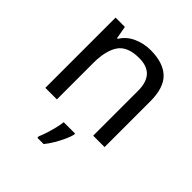

<svg xmlns="http://www.w3.org/2000/svg" viewBox="-209 -680 1036 1036"><g transform="rotate(45 309.0 -162.5)"><path d="M343 -546Q439 -546 488 -499.5Q537 -453 537 -349V0H450V-343Q450 -472 330 -472Q241 -472 207 -422Q173 -372 173 -278V0H85V-536H156L169 -463H174Q200 -505 246 -525.5Q292 -546 343 -546ZM373 70Q369 88 356.5 115.5Q344 143 327.5 171Q311 199 293 221H245V209Q253 192 261.5 165.5Q270 139 277 110.5Q284 82 286 61H373Z"/></g></svg>

Font: Noto Sans Ogham
Style: Regular
Weight: 400
Designer: Monotype Design Team
Foundry: Monotype Imaging Inc.
Version: Version 2.001; ttfautohint (v1.8.4.7-5d5b)